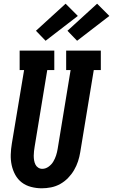

<svg xmlns="http://www.w3.org/2000/svg" viewBox="-20 -1008 610 1036"><path d="M205 8Q176 8 147.5 0.5Q119 -7 97.5 -23.5Q76 -40 62.5 -64.5Q49 -89 43 -117Q37 -145 38 -174.5Q39 -204 44 -234L110 -630H86V-735H273V-630H235L167 -217Q165 -204 163.5 -192Q162 -180 162 -167.5Q162 -155 164 -143Q166 -131 171 -120.5Q176 -110 186 -103.5Q196 -97 208 -97Q226 -97 242 -108.5Q258 -120 267.5 -136Q277 -152 282.5 -169Q288 -186 291 -204L361 -630H337V-735H524V-630H486L413 -187Q409 -162 401 -137.5Q393 -113 379.5 -90Q366 -67 347 -47.5Q328 -28 304.5 -15Q281 -2 255.5 3Q230 8 205 8ZM396 -788 344 -842 504 -988 570 -922ZM226 -788 174 -842 334 -988 400 -922Z"/></svg>

Font: Iosevka Slab Extrabold Oblique
Style: Regular
Weight: 800
Italic angle: -9°
Monospace: yes
Designer: Belleve Invis
Foundry: Belleve Invis
Version: Version 11.1.1; ttfautohint (v1.8.3)